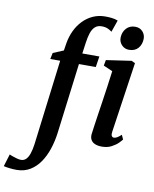

<svg xmlns="http://www.w3.org/2000/svg" viewBox="-230 -897 989 1230"><g transform="rotate(10 264.5 -282.0)"><path d="M137.5 -602.5Q145 -647 163.2 -685.5Q181.5 -724 209.5 -753Q237.5 -782 274 -798.5Q310.5 -815 353.5 -815Q373.5 -815 395.2 -812.8Q417 -810.5 436 -803L409 -725.5Q400 -733 383.5 -741Q367 -749 342 -749Q315.5 -749 299 -734Q282.5 -719 273.5 -692Q264.5 -665 259.5 -628L249.5 -556H360.5L349.5 -485.5H240L182.5 -29Q175.5 26.5 158.8 77.2Q142 128 115.5 166.8Q89 205.5 51.8 228.2Q14.5 251 -34 251.5Q-59 251.5 -83.8 248.5Q-108.5 245.5 -120.5 242L-96 162Q-92.5 164 -78.8 169Q-65 174 -48.2 178.8Q-31.5 183.5 -19.5 183.5Q0 183.5 13.2 170.2Q26.5 157 35.2 131.5Q44 106 49 69L118 -485.5H53.5L62 -526L130 -554.5ZM476 10Q449.5 10 431.2 2.2Q413 -5.5 404.5 -20.5Q396 -35.5 398 -57Q400.5 -77.5 405.2 -110.5Q410 -143.5 416.2 -185.8Q422.5 -228 429.8 -276Q437 -324 444.2 -375.2Q451.5 -426.5 458 -477.5L398.5 -503.5L405.5 -540.5L569 -564.5L592.5 -553.5L525.5 -96Q522.5 -78 527.2 -69Q532 -60 541.5 -60Q551 -60 562 -66Q573 -72 589.5 -87L602.5 -58.5Q597 -50.5 580.8 -34.2Q564.5 -18 538 -4Q511.5 10 476 10ZM539 -631Q511 -631 491.8 -651.2Q472.5 -671.5 473.5 -700.5Q475 -736 496.8 -759.8Q518.5 -783.5 554 -783.5Q584.5 -783.5 602.5 -763.8Q620.5 -744 620.5 -717Q620 -680 599 -655.5Q578 -631 539 -631Z"/></g></svg>

Font: Merriweather 24pt SemiBold
Style: Italic
Weight: 600
Italic angle: -7.8°
Version: Version 2.101